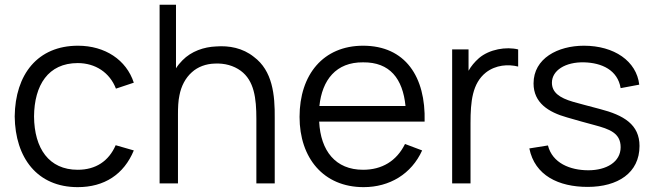

<svg xmlns="http://www.w3.org/2000/svg" viewBox="-20 -770 2747 806"><path d="M541.7 -422.9C510.4 -518.8 420.8 -578.1 307.3 -578.1C138.5 -578.1 43.8 -458.3 41.7 -281.2C43.8 -107.3 136.5 15.6 306.2 15.6C417.7 15.6 500 -37.5 541.7 -138.5L465.6 -160.4C436.5 -93.8 382.3 -57.3 306.2 -57.3C185.4 -57.3 124 -146.9 122.9 -281.2C124 -412.5 182.3 -505.2 306.2 -505.2C380.2 -505.2 440.6 -465.6 466.7 -397.9Z M1045.8 -531.2C999 -568.8 941.7 -579.2 886.5 -575C836.5 -572.9 783.3 -555.2 745.8 -516.7C735.4 -506.3 726 -494.8 718.8 -483.3V-750H650V0H727.1V-289.6C727.1 -318.8 728.1 -345.8 733.3 -369.8C740.6 -408.3 758.3 -442.7 785.4 -466.7C810.4 -489.6 844.8 -502.1 881.2 -503.1C922.9 -505.2 960.4 -494.8 990.6 -472.9C1046.9 -431.3 1056.2 -358.3 1056.2 -270.8V0H1133.3V-272.9C1134.4 -372.9 1124 -472.9 1045.8 -531.2Z M1319.8 -259.4H1762.5C1767.7 -447.9 1681.3 -578.1 1504.2 -578.1C1337.5 -578.1 1237.5 -457.3 1237.5 -279.2C1237.5 -107.3 1337.5 15.6 1506.3 15.6C1615.6 15.6 1707.3 -39.6 1752.1 -138.5L1680.2 -165.6C1644.8 -93.8 1583.3 -57.3 1504.2 -57.3C1388.5 -57.3 1326 -136.5 1319.8 -259.4ZM1504.2 -508.3C1616.7 -509.4 1670.8 -439.6 1682.3 -325H1320.8C1332.3 -434.4 1390.6 -509.4 1504.2 -508.3Z M1990.6 -526C1971.9 -509.4 1957.3 -491.7 1946.9 -472.9V-562.5H1878.1V0H1955.2V-253.1C1955.2 -343.8 1962.5 -419.8 2019.8 -465.6C2061.5 -497.9 2113.5 -501 2155.2 -490.6V-562.5C2105.2 -575 2034.4 -563.5 1990.6 -526Z M2663.5 -414.6C2652.1 -513.5 2558.3 -578.1 2431.3 -578.1C2321.9 -578.1 2219.8 -525 2219.8 -419.8C2219.8 -338.5 2282.3 -299 2360.4 -277.1C2403.1 -264.6 2440.6 -254.2 2476 -244.8C2538.5 -228.1 2585.4 -211.5 2585.4 -152.1C2585.4 -89.6 2525 -55.2 2450 -55.2C2372.9 -55.2 2299 -85.4 2280.2 -159.4L2202.1 -146.9C2225 -33.3 2325 14.6 2446.9 14.6C2572.9 14.6 2664.6 -43.8 2664.6 -157.3C2664.6 -246.9 2599 -286.5 2497.9 -312.5C2447.9 -326 2413.5 -334.4 2385.4 -342.7C2328.1 -359.4 2296.9 -382.3 2296.9 -422.9C2296.9 -474 2353.1 -510.4 2432.3 -508.3C2506.3 -506.3 2572.9 -476 2585.4 -400Z"/></svg>

Font: Manrope3
Style: Regular
Weight: 400
Width: 4
Designer: Mikhail Sharanda
Foundry: Mikhail Sharanda
Version: Version 3.000;PS 003.000;hotconv 1.0.88;makeotf.lib2.5.64775